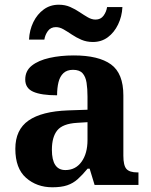

<svg xmlns="http://www.w3.org/2000/svg" viewBox="-20 -784 639 814"><path d="M202 10Q136 10 90.5 -30Q45 -70 45 -153Q45 -234 101 -273Q157 -312 269 -316L351 -318.8V-374Q351 -407.6 347 -433.3Q343 -459 330 -473.5Q317 -488 289.5 -488Q264 -488 249 -474Q234 -460 228 -435.5Q222 -411 222 -380Q155 -380 121 -395Q87 -410 87 -447Q87 -483.8 115 -505.9Q143 -528 189.9 -538.5Q236.8 -549 292.8 -549Q398 -549 450.5 -511Q503 -473 503 -379.3V-124Q503 -82.6 516 -67.8Q529 -53 563 -53H567V0H381L360 -69H351.4Q329 -42 309.5 -24.5Q290 -7 265 1.5Q240 10 202 10ZM257.2 -63Q300.2 -63 325.6 -98Q351 -133 351 -191V-266L305.8 -263.2Q245.9 -259.5 222.9 -231.4Q200 -203.3 200 -148.8Q200 -63 257.2 -63ZM374 -606Q347 -606 325 -615.5Q303 -625 284.5 -637.5Q266 -650 249.5 -659.5Q233 -669 217 -669Q195 -669 183 -652.5Q171 -636 168 -616H103Q105 -657 121.5 -690.5Q138 -724 165.5 -744Q193 -764 229 -764Q256 -764 277.5 -754.5Q299 -745 317.5 -732.5Q336 -720 352.5 -710.5Q369 -701 385 -701Q407 -701 419 -717.5Q431 -734 434 -754H499Q497 -714 480.5 -680Q464 -646 437 -626Q410 -606 374 -606Z"/></svg>

Font: Noto Serif NP Hmong
Style: Regular
Weight: 400
Designer: Dalton Maag Ltd
Foundry: Dalton Maag Ltd
Version: Version 1.001